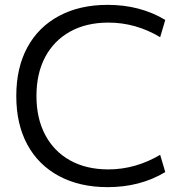

<svg xmlns="http://www.w3.org/2000/svg" viewBox="-20 -760 756 790"><path d="M423 10Q308 10 223 -35.5Q138 -81 92.5 -165Q47 -249 47 -365Q47 -481 92.5 -565Q138 -649 223 -694.5Q308 -740 423 -740Q557 -740 660 -678L639 -607Q539 -667 426 -667Q335 -667 268.5 -630Q202 -593 166 -525.5Q130 -458 130 -365Q130 -273 166 -205Q202 -137 268.5 -100Q335 -63 426 -63Q537 -63 639 -123L660 -52Q557 10 423 10Z"/></svg>

Font: M PLUS 1 Thin
Style: Regular
Weight: 400
Version: Version 1.001